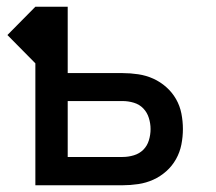

<svg xmlns="http://www.w3.org/2000/svg" viewBox="-20 -550 640 570"><path d="M85 0V-362L2 -446L85 -530H181V-333H344Q367 -333 390.5 -329.5Q414 -326 435 -316.5Q456 -307 473.5 -291.5Q491 -276 502.5 -256Q514 -236 518.5 -213Q523 -190 523 -167Q523 -144 518.5 -121Q514 -98 502.5 -77.5Q491 -57 473.5 -41.5Q456 -26 435 -16.5Q414 -7 390.5 -3.5Q367 0 344 0ZM181 -84H344Q361 -84 377.5 -89Q394 -94 405.5 -105.5Q417 -117 422 -133.5Q427 -150 427 -167Q427 -183 422 -199.5Q417 -216 405.5 -228Q394 -240 377.5 -245Q361 -250 344 -250H181Z"/></svg>

Font: Iosevka Curly Medium Extended
Style: Regular
Weight: 500
Width: 7
Monospace: yes
Designer: Belleve Invis
Foundry: Belleve Invis
Version: Version 11.1.0; ttfautohint (v1.8.3)